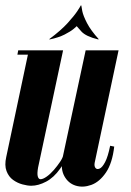

<svg xmlns="http://www.w3.org/2000/svg" viewBox="-30 -680 481 706"><path d="M153 -535 151 -536Q194 -568 218.5 -595Q243 -622 254.5 -639.5Q266 -657 267 -660H269L253 -585Q252 -583 240.5 -573.5Q229 -564 207.5 -553Q186 -542 153 -535ZM331 -535Q286 -546 269.5 -564Q253 -582 251 -585L267 -660H269Q269 -657 272.5 -639.5Q276 -622 290 -595Q304 -568 333 -536ZM300 -495 225 -143Q214 -92 191 -59.5Q168 -27 139.5 -12Q111 3 85 3Q71 3 52.5 -2Q34 -7 18 -18.5Q2 -30 -6 -51Q-14 -72 -7 -103L76 -495H202L110 -64Q106 -41 109 -31Q112 -21 119 -21Q128 -21 141.5 -30.5Q155 -40 168 -55Q181 -70 191 -85Q201 -100 203 -111L285 -495ZM406 -495 318 -81Q316 -69 321 -62.5Q326 -56 336 -60Q346 -64 356.5 -84Q367 -104 375 -144L390 -141Q383 -80 359.5 -45.5Q336 -11 305.5 0Q275 11 248 2.5Q221 -6 206.5 -32.5Q192 -59 200 -99L285 -495ZM86 -495 83 -479H34L37 -495Z"/></svg>

Font: Emberly Black
Style: Italic
Weight: 900
Italic angle: -12°
Designer: Rajesh Rajput
Foundry: Rajesh Rajput
Version: Version 1.000